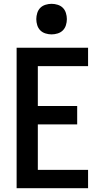

<svg xmlns="http://www.w3.org/2000/svg" viewBox="-20 -985 540 1005"><path d="M67 0V-735H441V-639H178V-430H384V-334H178V-96H441V0ZM250 -805Q234 -805 218 -810Q202 -815 191 -826Q180 -837 175 -853Q170 -869 170 -885Q170 -901 175 -917Q180 -933 191 -944Q202 -955 218 -960Q234 -965 250 -965Q266 -965 282 -960Q298 -955 309 -944Q320 -933 325 -917Q330 -901 330 -885Q330 -869 325 -853Q320 -837 309 -826Q298 -815 282 -810Q266 -805 250 -805Z"/></svg>

Font: Moesevka
Style: Bold
Weight: 700
Monospace: yes
Designer: Belleve Invis
Foundry: Belleve Invis
Version: Version 32.5.0; ttfautohint (v1.8.4)